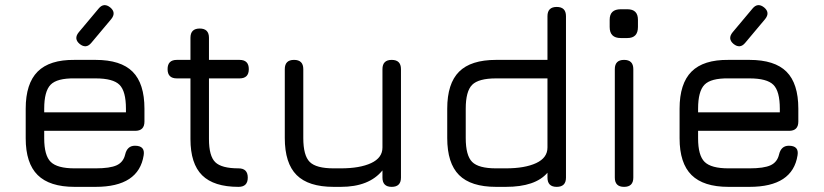

<svg xmlns="http://www.w3.org/2000/svg" viewBox="-20 -727 3206 747"><path d="M290 -556Q266 -576 286 -601L364 -694Q384 -718 409 -698Q433 -678 413 -653L335 -560Q315 -536 290 -556ZM270 0Q173 0 126.5 -46Q80 -92 80 -189V-304Q80 -402 126.5 -448.5Q173 -495 270 -494H352Q450 -494 496 -448Q542 -402 542 -304V-254Q542 -218 506 -218H152V-189Q152 -122 177.5 -97Q203 -72 270 -72H352Q408 -72 434 -84Q460 -96 467 -126Q475 -160 505 -160Q545 -160 539 -123Q520 0 352 0ZM270 -422Q202 -423 177 -397.5Q152 -372 152 -304V-290H470V-304Q470 -372 445 -397Q420 -422 352 -422Z M908 0Q812 0 766.5 -45Q721 -90 721 -186V-422H668Q632 -422 632 -458Q632 -494 668 -494H721V-580Q721 -616 757 -616Q793 -616 793 -580V-494H912Q948 -494 948 -458Q948 -422 912 -422H793V-186Q793 -120 817.5 -96Q842 -72 908 -72Q944 -72 944 -36Q944 0 908 0Z M1088 -458Q1088 -494 1124 -494Q1160 -494 1160 -458V-190Q1160 -122 1185 -97Q1210 -72 1278 -72H1306Q1380 -72 1424 -92.5Q1468 -113 1468 -153V-458Q1468 -494 1504 -494Q1540 -494 1540 -458V-36Q1540 0 1504 0Q1468 0 1468 -36V-64Q1416 0 1306 0H1278Q1180 0 1134 -46Q1088 -92 1088 -190Z M1910 0Q1812 0 1766 -46Q1720 -92 1720 -190V-304Q1720 -402 1766 -448Q1812 -494 1910 -494H2110V-664Q2110 -700 2146 -700Q2182 -700 2182 -664V-36Q2182 0 2146 0Q2110 0 2110 -36V-55Q2063 0 1948 0ZM1948 -72Q2022 -72 2066 -92.5Q2110 -113 2110 -153V-422H1910Q1842 -422 1817 -397Q1792 -372 1792 -304V-190Q1792 -122 1817 -97Q1842 -72 1910 -72Z M2395 -579Q2352 -579 2352 -622V-650Q2352 -691 2395 -691H2421Q2462 -691 2462 -650V-622Q2462 -579 2421 -579ZM2372 -36V-458Q2372 -494 2408 -494Q2444 -494 2444 -458V-36Q2444 0 2408 0Q2372 0 2372 -36Z M2834 -556Q2810 -576 2830 -601L2908 -694Q2928 -718 2953 -698Q2977 -678 2957 -653L2879 -560Q2859 -536 2834 -556ZM2814 0Q2717 0 2670.5 -46Q2624 -92 2624 -189V-304Q2624 -402 2670.5 -448.5Q2717 -495 2814 -494H2896Q2994 -494 3040 -448Q3086 -402 3086 -304V-254Q3086 -218 3050 -218H2696V-189Q2696 -122 2721.5 -97Q2747 -72 2814 -72H2896Q2952 -72 2978 -84Q3004 -96 3011 -126Q3019 -160 3049 -160Q3089 -160 3083 -123Q3064 0 2896 0ZM2814 -422Q2746 -423 2721 -397.5Q2696 -372 2696 -304V-290H3014V-304Q3014 -372 2989 -397Q2964 -422 2896 -422Z"/></svg>

Font: Jura SemiBold
Style: Regular
Weight: 600
Designer: Daniel Johnson, Alexei Vanyashin
Foundry: Daniel Johnson
Version: Version 5.103